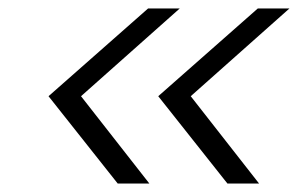

<svg xmlns="http://www.w3.org/2000/svg" viewBox="-20 -546 706 455"><path d="M334 -111H259L95 -318L331 -526H406L172 -318ZM594 -111H519L355 -318L591 -526H666L432 -318Z"/></svg>

Font: Be Vietnam Light
Style: Italic
Weight: 300
Italic angle: -9.222°
Designer: Gabriel Lam
Foundry: TypeRant
Version: Version 3.000